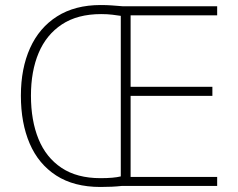

<svg xmlns="http://www.w3.org/2000/svg" viewBox="-20 -739 945 763"><path d="M380 -719Q405 -719 424.5 -717.5Q444 -716 469 -714H843V-678H499V-394H824V-358H499V-36H843V0H463Q445 2 424.5 3Q404 4 379 4Q274 4 203.5 -41.5Q133 -87 98 -168.5Q63 -250 63 -359Q63 -467 99.5 -548Q136 -629 207 -674Q278 -719 380 -719ZM382 -683Q288 -683 226 -642Q164 -601 133.5 -528.5Q103 -456 103 -359Q103 -260 133 -186.5Q163 -113 224.5 -72Q286 -31 379 -31Q432 -31 460 -38V-676Q447 -678 427 -680.5Q407 -683 382 -683Z"/></svg>

Font: Noto Sans Lao UI ExtLt
Style: Regular
Weight: 200
Designer: Monotype Design Team
Foundry: Monotype Imaging Inc.
Version: Version 2.000; ttfautohint (v1.8.4.7-5d5b)